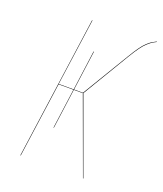

<svg xmlns="http://www.w3.org/2000/svg" viewBox="-129 -775 730 861"><g transform="rotate(20 235.5 -345.0)"><path d="M470.2 -689.9 471.2 -688Q457.5 -681.2 450.4 -676.5Q443.4 -671.9 431.2 -660.9Q418.9 -649.9 405.3 -631.1Q391.6 -612.3 374 -583L240.2 -359.9L371.1 0H369.1L237.8 -358.9H194.8L168.9 -168.9H167L192.9 -358.9H122.1L71.8 -1H69.8L165 -680.2H167L122.1 -360.8H193.4L219.2 -550.8H221.2L195.3 -360.8H237.8L372.1 -584Q389.6 -613.3 403.3 -632.3Q417 -651.4 429.4 -662.6Q441.9 -673.8 449.2 -678.5Q456.5 -683.1 470.2 -689.9Z"/></g></svg>

Font: Fira Sans Compressed Two
Style: Italic
Weight: 100
Width: 3
Italic angle: -8°
Designer: Carrois Corporate & Edenspiekermann AG
Foundry: Carrois Corporate GbR & Edenspiekermann AG
Version: Version 4.203;PS 004.203;hotconv 1.0.88;makeotf.lib2.5.64775